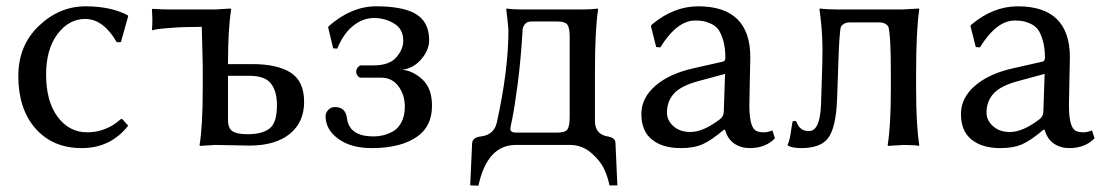

<svg xmlns="http://www.w3.org/2000/svg" viewBox="-20 -459 3499 608"><path d="M250 -399Q198 -399 162 -351Q126 -303 126 -223Q126 -138 162.5 -89Q199 -40 256 -40Q316 -40 363 -82H367L386 -61Q330 10 239 10Q147 10 92.5 -52Q38 -114 38 -218Q38 -315 103 -377Q168 -439 251 -439Q330 -439 384 -411L386 -408L363 -326L350 -325Q307 -399 250 -399Z M857 -126Q857 -170 838 -194.5Q819 -219 769 -219H702V-79Q702 -53 716 -43.5Q730 -34 765 -34Q810 -34 833.5 -52Q857 -70 857 -126ZM622 -250 619 -374Q563 -374 524 -371Q485 -368 474 -366L463 -363L461 -366Q464 -388 461 -429L463 -431Q493 -429 518 -429H662L710 -432L712 -429Q702 -366 702 -259V-256H779Q858 -256 900.5 -229Q943 -202 943 -136Q943 -72 897.5 -35Q852 2 770 2Q749 2 716 1Q683 0 662 0L613 3L612 0Q622 -60 622 -179Z M1048 -305 1035 -306 1019 -373 1022 -377Q1093 -439 1171 -439Q1250 -439 1291 -418Q1339 -393 1339 -332Q1339 -301 1314.5 -272Q1290 -243 1254 -238Q1288 -235 1318 -207Q1348 -179 1348 -124Q1348 -60 1302 -27Q1250 10 1157 10Q1091 10 1051 -19.5Q1011 -49 1011 -91Q1011 -102 1019.5 -111Q1028 -120 1041 -120Q1075 -120 1079 -83Q1087 -27 1163 -27Q1178 -27 1193 -30.5Q1208 -34 1224.5 -43Q1241 -52 1251.5 -72.5Q1262 -93 1262 -121Q1262 -158 1242 -185.5Q1222 -213 1187 -213H1123Q1117 -213 1112.5 -219Q1108 -225 1108 -232Q1108 -239 1113 -245.5Q1118 -252 1123 -252H1163Q1213 -252 1235 -277.5Q1257 -303 1257 -330Q1257 -367 1228 -384.5Q1199 -402 1164 -402Q1129 -402 1098 -377Q1067 -352 1048 -305Z M1596 -51Q1596 -39 1615 -39H1744Q1770 -39 1777 -49.5Q1784 -60 1784 -88V-342Q1784 -370 1777 -380.5Q1770 -391 1744 -391H1663Q1648 -391 1641.5 -381.5Q1635 -372 1635 -365Q1629 -265 1619 -190.5Q1609 -116 1602.5 -85Q1596 -54 1596 -51ZM1590 -364Q1587 -402 1583 -429L1585 -432Q1603 -429 1633 -429H1824Q1854 -429 1872 -432L1874 -429Q1864 -366 1864 -229V-76Q1864 -34 1904 -27Q1929 -23 1929 -6L1935 128H1910Q1905 102 1893 76Q1881 50 1852 25Q1823 0 1785 0H1613Q1523 0 1495 129L1469 128L1475 -5Q1476 -24 1503 -27Q1544 -32 1553 -70Q1590 -236 1590 -364Z M2276 -225 2191 -202Q2136 -187 2114 -162.5Q2092 -138 2092 -102Q2092 -78 2112.5 -59.5Q2133 -41 2166 -41Q2206 -41 2258 -80Q2272 -90 2272 -106ZM2276 -48H2272Q2232 -14 2204.5 -2Q2177 10 2136 10Q2078 10 2044.5 -17Q2011 -44 2011 -98Q2011 -149 2055.5 -187.5Q2100 -226 2177 -243L2270 -264Q2277 -266 2277 -276Q2277 -308 2270 -331.5Q2263 -355 2254 -366.5Q2245 -378 2230 -384.5Q2215 -391 2205 -392.5Q2195 -394 2181 -394Q2124 -394 2071 -309L2058 -310L2041 -377L2044 -381Q2113 -439 2191 -439Q2356 -439 2356 -277Q2356 -274 2354.5 -208.5Q2353 -143 2353 -126Q2353 -63 2370 -48Q2378 -40 2399 -40Q2411 -40 2426 -46L2434 -21Q2404 10 2354 10Q2326 10 2305 -4.5Q2284 -19 2276 -48Z M2631 -151Q2628 -53 2601 -20Q2577 10 2517 10Q2489 10 2475 2L2474 -1Q2480 -11 2484 -38.5Q2488 -66 2490 -75L2500 -76Q2501 -75 2503 -71Q2505 -67 2505.5 -65.5Q2506 -64 2508 -61Q2510 -58 2511 -57Q2512 -56 2514.5 -53.5Q2517 -51 2518.5 -50Q2520 -49 2523 -47.5Q2526 -46 2528.5 -45.5Q2531 -45 2534.5 -44.5Q2538 -44 2542 -44Q2577 -44 2580 -130L2584 -259Q2587 -347 2575 -429L2576 -432Q2599 -429 2633 -429H2838L2890 -432L2891 -429Q2881 -361 2881 -229V-179Q2881 -63 2891 0L2889 3Q2875 0 2841 0L2792 3L2791 0Q2801 -60 2801 -179V-229Q2801 -348 2793 -375Q2783 -388 2767 -388H2669Q2653 -388 2643 -375Q2638 -358 2635 -266Z M3288 -225 3203 -202Q3148 -187 3126 -162.5Q3104 -138 3104 -102Q3104 -78 3124.5 -59.5Q3145 -41 3178 -41Q3218 -41 3270 -80Q3284 -90 3284 -106ZM3288 -48H3284Q3244 -14 3216.5 -2Q3189 10 3148 10Q3090 10 3056.5 -17Q3023 -44 3023 -98Q3023 -149 3067.5 -187.5Q3112 -226 3189 -243L3282 -264Q3289 -266 3289 -276Q3289 -308 3282 -331.5Q3275 -355 3266 -366.5Q3257 -378 3242 -384.5Q3227 -391 3217 -392.5Q3207 -394 3193 -394Q3136 -394 3083 -309L3070 -310L3053 -377L3056 -381Q3125 -439 3203 -439Q3368 -439 3368 -277Q3368 -274 3366.5 -208.5Q3365 -143 3365 -126Q3365 -63 3382 -48Q3390 -40 3411 -40Q3423 -40 3438 -46L3446 -21Q3416 10 3366 10Q3338 10 3317 -4.5Q3296 -19 3288 -48Z"/></svg>

Font: Libertinus Sans
Style: Regular
Weight: 400
Designer: Philipp H. Poll
Foundry: Khaled Hosny
Version: Version 6.1